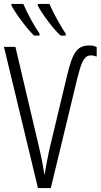

<svg xmlns="http://www.w3.org/2000/svg" viewBox="-20 -951 509 971"><path d="M230 -931H171V-923C192 -882 253 -799 287 -771H312V-781C291 -811 247 -890 230 -931ZM98 -931H38V-923C60 -881 120 -800 153 -771H180V-781C157 -813 119 -881 98 -931ZM440 -671C448 -671 459 -669 469 -665V-713C458 -719 446 -721 430 -721C369 -720 347 -686 318 -564L229 -192C220 -151 212 -106 205 -65C197 -115 191 -150 174 -221L58 -714H0L172 0H237L371 -555C389 -624 401 -671 440 -671Z"/></svg>

Font: Noto Sans UI Condensed Light
Style: Regular
Weight: 300
Width: 3
Designer: Monotype Design Team
Foundry: Monotype Imaging Inc.
Version: Version 1.901